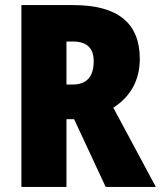

<svg xmlns="http://www.w3.org/2000/svg" viewBox="-20 -734 632 754"><path d="M268 -714H64V0H241V-266H271L395 0H592L425 -311C493 -355 529 -419 529 -503C529 -643 443 -714 268 -714ZM266 -571C322 -571 348 -544 348 -494C348 -430 318 -402 265 -402H241V-571Z"/></svg>

Font: Noto Sans Hebrew Condensed Black
Style: Regular
Weight: 900
Width: 3
Designer: Monotype Design Team
Foundry: Monotype Imaging Inc.
Version: Version 2.004